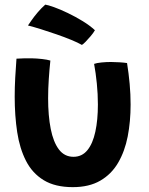

<svg xmlns="http://www.w3.org/2000/svg" viewBox="-20 -762 629 810"><path d="M377 -492.5Q388 -496.5 408.2 -498.5Q428.5 -500.5 448 -500.5Q464 -500.5 483.8 -499.2Q503.5 -498 516 -496Q523 -452.5 527 -408.2Q531 -364 531 -321Q531 -249.5 518.8 -186.5Q506.5 -123.5 478.2 -75.2Q450 -27 403 0.2Q356 27.5 287 27.5Q212.5 27.5 164.5 -1.8Q116.5 -31 89.8 -83.2Q63 -135.5 52.5 -204.8Q42 -274 42 -354Q42 -393.5 44.2 -434Q46.5 -474.5 49.5 -514.5Q61 -515.5 79.8 -515.8Q98.5 -516 114 -516Q136 -515.5 157.8 -513Q179.5 -510.5 192.5 -506.5Q188.5 -469 185.8 -428.2Q183 -387.5 183 -347.5Q183 -274 194 -218.2Q205 -162.5 228.5 -131.5Q252 -100.5 290 -100.5Q326 -100.5 348.8 -128.5Q371.5 -156.5 382.2 -206.2Q393 -256 393 -321Q393 -365 388.5 -409.8Q384 -454.5 377 -492.5ZM171 -742.5Q182 -741 208 -731.8Q234 -722.5 266.2 -707Q298.5 -691.5 329 -672.8Q359.5 -654 380.5 -634.5Q374 -623 362.5 -609.5Q351 -596 340.8 -585.5Q330.5 -575 325.5 -572.5Q309 -582 280.5 -593.8Q252 -605.5 218.8 -617Q185.5 -628.5 153.8 -638.5Q122 -648.5 98 -654.5Q102 -660.5 112.8 -676Q123.5 -691.5 139 -709.8Q154.5 -728 171 -742.5Z"/></svg>

Font: Grandstander Thin SemiBold
Style: Regular
Weight: 600
Version: Version 1.200